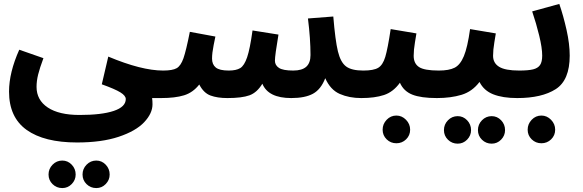

<svg xmlns="http://www.w3.org/2000/svg" viewBox="-20 -494 2969 977"><path d="M78 -241 201 -198Q182 -147 174 -114.5Q166 -82 166 -52Q166 15 223 53Q280 91 385 91Q497 91 558.5 70.5Q620 50 620 10Q620 -7 592.5 -24Q565 -41 498 -65L531 -206Q700 -135 810 -135Q846 -135 863 -116.5Q880 -98 880 -67Q880 -35 858.5 -15Q837 5 800 5H754Q756 18 756 37Q756 83 713.5 128Q671 173 584 202Q497 231 372 231Q205 231 115.5 167Q26 103 26 -28Q26 -125 78 -241ZM227 394Q227 365 247.5 344Q268 323 297 323Q325 323 345 344Q365 365 365 394Q365 422 345 442.5Q325 463 297 463Q268 463 247.5 443Q227 423 227 394ZM400 394Q400 365 420.5 344Q441 323 470 323Q498 323 518 344Q538 365 538 394Q538 422 518 442.5Q498 463 470 463Q441 463 420.5 443Q400 423 400 394Z M1899 -67Q1899 -35 1878 -15Q1857 5 1818 5Q1757 5 1709 -16Q1661 -37 1635 -96Q1613 -39 1572.5 -17Q1532 5 1462 5Q1345 5 1315 -68Q1288 -23 1249.5 -9Q1211 5 1137 5Q1086 5 1051 -8Q1016 -21 994 -64Q962 -23 916.5 -9Q871 5 800 5L810 -135Q858 -135 879 -147Q900 -159 913.5 -197.5Q927 -236 946 -332L1076 -308Q1075 -303 1067 -263.5Q1059 -224 1059 -196Q1059 -166 1078 -150.5Q1097 -135 1144 -135Q1182 -135 1202.5 -147.5Q1223 -160 1237.5 -202.5Q1252 -245 1265 -339L1397 -318Q1379 -212 1379 -185Q1379 -162 1399.5 -148.5Q1420 -135 1472 -135Q1517 -135 1538.5 -154.5Q1560 -174 1560 -214Q1560 -297 1547 -400L1676 -410Q1686 -288 1699.5 -232.5Q1713 -177 1741 -156Q1769 -135 1828 -135Q1864 -135 1881.5 -116.5Q1899 -98 1899 -67Z M2283 -67Q2283 -35 2262 -15Q2241 5 2203 5Q2122 5 2078 -12.5Q2034 -30 2015 -73Q1981 -26 1934 -10.5Q1887 5 1819 5L1829 -135Q1881 -135 1904.5 -149Q1928 -163 1940.5 -204.5Q1953 -246 1968 -346L2099 -324Q2098 -317 2091.5 -278.5Q2085 -240 2085 -210Q2085 -171 2112 -153Q2139 -135 2213 -135Q2249 -135 2266 -116.5Q2283 -98 2283 -67ZM1927 166Q1927 137 1947.5 115.5Q1968 94 1997 94Q2025 94 2046 115.5Q2067 137 2067 166Q2067 195 2046.5 215Q2026 235 1997 235Q1968 235 1947.5 215Q1927 195 1927 166Z M2692 -67Q2692 -35 2671 -15Q2650 5 2612 5Q2538 5 2490 -14Q2442 -33 2420 -77Q2383 -28 2328.5 -11.5Q2274 5 2203 5L2213 -135Q2265 -135 2293.5 -149.5Q2322 -164 2340.5 -208.5Q2359 -253 2372 -346L2503 -324Q2502 -317 2495.5 -278.5Q2489 -240 2489 -210Q2489 -173 2520 -154Q2551 -135 2622 -135Q2658 -135 2675 -116.5Q2692 -98 2692 -67ZM2239 168Q2239 139 2259.5 118Q2280 97 2309 97Q2337 97 2357 118Q2377 139 2377 168Q2377 196 2357 216.5Q2337 237 2309 237Q2280 237 2259.5 217Q2239 197 2239 168ZM2412 168Q2412 139 2432.5 118Q2453 97 2482 97Q2510 97 2530 118Q2550 139 2550 168Q2550 196 2530 216.5Q2510 237 2482 237Q2453 237 2432.5 217Q2412 197 2412 168Z M2622 -135Q2668 -135 2692.5 -141Q2717 -147 2728 -163Q2739 -179 2739 -211Q2739 -250 2724 -312Q2709 -374 2688 -436L2826 -474Q2847 -413 2863 -341.5Q2879 -270 2879 -211Q2879 -86 2808 -40.5Q2737 5 2612 5ZM2665 166Q2665 137 2685.5 115.5Q2706 94 2735 94Q2763 94 2784 115.5Q2805 137 2805 166Q2805 195 2784.5 215Q2764 235 2735 235Q2706 235 2685.5 215Q2665 195 2665 166Z"/></svg>

Font: Noto Sans Arabic
Style: Bold
Weight: 700
Designer: Nadine Chahine
Foundry: Monotype Imaging Inc.
Version: Version 1.001